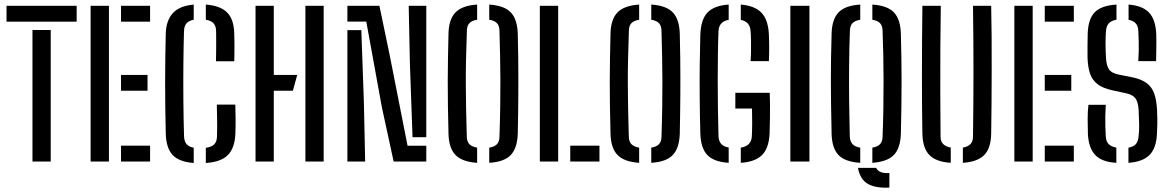

<svg xmlns="http://www.w3.org/2000/svg" viewBox="-20 -722 5228 858"><path d="M125.1 0V-588H206.7V0ZM9.2 -625.3V-696H322.6V-625.3Z M384.9 0V-696H466.8V0ZM520.8 0V-71.1H650.7V0ZM520.8 -316.4V-387.2H639.3V-316.4ZM520.8 -625.3V-696H650.7V-625.3Z M845.7 6.4Q779.7 1.3 751.1 -29.8Q722.4 -60.9 720.7 -125.7Q719.3 -188.4 718.6 -245Q717.9 -301.7 717.9 -355.6Q717.9 -409.5 718.7 -462.5Q719.4 -515.5 720.7 -570.7Q721.8 -629 751.7 -662.5Q781.6 -696 845.7 -701.5V-633.9Q824 -629.7 813.4 -617.5Q802.8 -605.3 802.3 -583.2Q800.2 -515.6 799.5 -434.4Q798.7 -353.2 799.5 -269.6Q800.3 -186.1 802.5 -112Q803.4 -90.6 813.5 -78.3Q823.6 -66 845.7 -61.9ZM899.8 6.4V-61.4Q925.8 -65 937.5 -77.2Q949.2 -89.4 949.7 -112.2Q950.8 -155.3 950.2 -187.7Q949.7 -220.1 948.9 -254.7H1031.5Q1032.3 -228.2 1032.8 -194.1Q1033.3 -160.1 1031.9 -126.1Q1029.6 -61.1 998.6 -29.5Q967.6 2.1 899.8 6.4ZM945.1 -448.3Q945.6 -465.7 945.8 -486.6Q946.1 -507.5 946.1 -531.7Q946.1 -555.8 945.7 -583.2Q945.3 -605.8 934.1 -618Q922.9 -630.1 899.8 -633.8V-701.6Q964.2 -696.8 994.4 -666.8Q1024.6 -636.8 1026.7 -575.5Q1027.3 -555 1027.6 -531.4Q1027.9 -507.8 1027.6 -485.9Q1027.4 -464.1 1026.9 -448.3Z M1121.9 0V-696H1203.5V-387.2H1308.2L1288.8 -316.4H1203.5V0ZM1344.8 0V-696H1426.4V0Z M1739.1 0 1686.4 -243.3 1616.8 -625.5H1532.4V-696H1675.5L1721.4 -475.6L1801.3 -70.7H1885V0ZM1532.4 0V-587.4H1594.7L1606.2 -262.4L1611.8 0ZM1885 -108.8H1823.5L1811.8 -434.5L1806.4 -696H1885Z M2112.2 5.6Q2045.3 1.3 2015.4 -29.6Q1985.6 -60.4 1984.2 -124.9Q1982.3 -194.2 1981.6 -251.3Q1980.9 -308.4 1980.9 -359.8Q1980.9 -411.1 1981.9 -462.5Q1982.8 -513.9 1984.2 -571.7Q1985.6 -635.7 2015.4 -666.5Q2045.3 -697.3 2112.2 -701.6V-633.8Q2089.2 -630.1 2078.3 -619.2Q2067.3 -608.3 2066.4 -586.8Q2063.8 -513.3 2062.6 -455.2Q2061.3 -397 2061.6 -344.5Q2061.8 -292 2062.9 -236Q2064 -180 2066 -110.8Q2066.5 -89.7 2077.5 -78Q2088.4 -66.3 2112.2 -62.2ZM2166.3 5.6V-62.2Q2189.6 -65.9 2200.6 -77.4Q2211.5 -88.9 2212 -110.8Q2214.6 -188.1 2215.4 -249.6Q2216.2 -311.1 2216.1 -364.8Q2216.1 -418.6 2214.8 -471.4Q2213.6 -524.3 2212 -584.6Q2211.5 -607 2200.6 -618.6Q2189.7 -630.1 2166.3 -633.8V-701.6Q2233.6 -697.3 2262.8 -666.4Q2291.9 -635.6 2293.8 -571.1Q2295.3 -512.4 2295.8 -465.4Q2296.4 -418.4 2296.4 -377.9Q2296.5 -337.4 2296.2 -298.7Q2296 -259.9 2295.4 -218Q2294.8 -176.1 2293.8 -125.5Q2291.9 -60.9 2263 -29.8Q2234 1.3 2166.3 5.6Z M2392.4 0V-696H2474.3V0ZM2528.3 0V-71.1H2658.8V0Z M2836.2 5.6Q2769.3 1.3 2739.4 -29.6Q2709.6 -60.4 2708.2 -124.9Q2706.3 -194.2 2705.6 -251.3Q2704.9 -308.4 2704.9 -359.8Q2704.9 -411.1 2705.9 -462.5Q2706.8 -513.9 2708.2 -571.7Q2709.6 -635.7 2739.4 -666.5Q2769.3 -697.3 2836.2 -701.6V-633.8Q2813.2 -630.1 2802.3 -619.2Q2791.3 -608.3 2790.4 -586.8Q2787.8 -513.3 2786.6 -455.2Q2785.3 -397 2785.6 -344.5Q2785.8 -292 2786.9 -236Q2788 -180 2790 -110.8Q2790.5 -89.7 2801.5 -78Q2812.4 -66.3 2836.2 -62.2ZM2890.3 5.6V-62.2Q2913.6 -65.9 2924.6 -77.4Q2935.5 -88.9 2936 -110.8Q2938.6 -188.1 2939.4 -249.6Q2940.2 -311.1 2940.1 -364.8Q2940.1 -418.6 2938.8 -471.4Q2937.6 -524.3 2936 -584.6Q2935.5 -607 2924.6 -618.6Q2913.7 -630.1 2890.3 -633.8V-701.6Q2957.6 -697.3 2986.8 -666.4Q3015.9 -635.6 3017.8 -571.1Q3019.3 -512.4 3019.8 -465.4Q3020.4 -418.4 3020.4 -377.9Q3020.5 -337.4 3020.2 -298.7Q3020 -259.9 3019.4 -218Q3018.8 -176.1 3017.8 -125.5Q3015.9 -60.9 2987 -29.8Q2958 1.3 2890.3 5.6Z M3236.3 5.6Q3169.7 1.3 3140.6 -29.6Q3111.5 -60.4 3109.6 -126.1Q3107.4 -206.8 3106.8 -285.9Q3106.1 -365.1 3107 -436.8Q3107.9 -508.5 3109.6 -566.5Q3112 -634.7 3141.6 -666Q3171.3 -697.3 3236.3 -701.6V-633.4Q3192.5 -625.9 3190.8 -582.2Q3189 -539.7 3188.2 -483.7Q3187.3 -427.8 3187.3 -365Q3187.3 -302.2 3188.2 -237.7Q3189 -173.3 3190.8 -113Q3191.8 -91.9 3202.5 -79.3Q3213.3 -66.8 3236.3 -62.7ZM3290.4 5.6V-62.2Q3337.5 -69.9 3339.7 -112.2Q3341.1 -136.7 3341.3 -172.1Q3341.5 -207.5 3340.5 -236.9H3266V-307.3H3419.7Q3420.8 -283.7 3421 -254.7Q3421.2 -225.6 3420.7 -193.3Q3420.1 -161 3419.1 -126.7Q3416.5 -60.9 3386.2 -29.9Q3355.9 1.2 3290.4 5.6ZM3334.1 -448.7Q3335.6 -465 3336.1 -489.7Q3336.6 -514.5 3336.1 -540.2Q3335.6 -565.8 3334.1 -583.6Q3331.6 -625 3290.4 -633.2V-701.6Q3350.6 -696.8 3381.2 -666.8Q3411.7 -636.8 3415.7 -572.3Q3417.2 -541 3417.3 -510.3Q3417.3 -479.5 3415.9 -448.7Z M3511.9 0V-696H3597.2V0Z M3824.2 5.6Q3755.5 1.3 3726.5 -29.8Q3697.6 -60.8 3696.2 -124.9Q3694.7 -196.6 3693.8 -254Q3692.9 -311.4 3692.9 -361.9Q3692.9 -412.5 3693.7 -463.1Q3694.4 -513.7 3696.2 -571.7Q3697.9 -635.7 3727.1 -666.5Q3756.3 -697.4 3824.2 -701.6V-633.7Q3801.2 -630 3790.1 -619Q3779 -608 3778 -585.4Q3775.2 -510.5 3774.5 -430.5Q3773.7 -350.6 3774.6 -270.2Q3775.4 -189.8 3777.4 -113.5Q3778.4 -90.7 3789.1 -78.6Q3799.8 -66.4 3824.2 -62.1ZM3954.4 116.3Q3891.9 119.5 3857.8 99.5Q3823.6 79.6 3814 28.2H3895.3Q3908.3 54.8 3954.4 51ZM3878.3 5.6V-62.3Q3901.7 -66 3912.6 -77.7Q3923.5 -89.4 3924 -110.8Q3926.7 -176.3 3927.5 -238.9Q3928.4 -301.5 3928.4 -361Q3928.4 -420.5 3927.2 -476.8Q3926.1 -533.1 3924 -585.4Q3923.5 -607.2 3912.6 -618.6Q3901.7 -630 3878.3 -633.7V-701.6Q3946 -697.2 3975 -666.4Q4003.9 -635.6 4005.8 -571.1Q4007.4 -512.2 4008.1 -459.2Q4008.9 -406.2 4008.9 -354Q4008.9 -301.9 4008.1 -246Q4007.3 -190.2 4005.8 -125.5Q4003.9 -60.9 3975 -30.1Q3946 0.8 3878.3 5.6Z M4228.7 5.6Q4162.8 1.3 4133 -29.4Q4103.3 -60.1 4101.9 -124.9Q4100.9 -177.8 4100.4 -244Q4099.9 -310.3 4099.9 -385.3Q4099.9 -460.4 4100.4 -539.3Q4100.9 -618.1 4101.9 -696H4184.2Q4182.9 -609.2 4182.2 -508.6Q4181.5 -408.1 4181.9 -305.7Q4182.2 -203.4 4183.2 -110.8Q4183.2 -90 4194.9 -78.2Q4206.7 -66.5 4228.7 -62.7ZM4282.8 5.6V-62.2Q4305 -66.3 4316.6 -78Q4328.1 -89.7 4328.1 -111.2Q4329.1 -185.9 4329.6 -257.9Q4330.1 -330 4330.2 -401.6Q4330.2 -473.2 4329.7 -546.2Q4329.2 -619.3 4328.1 -696H4409.3Q4410.8 -634.6 4411.3 -560.4Q4411.8 -486.3 4411.6 -408.5Q4411.4 -330.6 4410.9 -257.3Q4410.3 -184.1 4409.3 -124.7Q4408.1 -59.3 4378.1 -29Q4348.1 1.3 4282.8 5.6Z M4512.9 0V-696H4594.8V0ZM4648.8 0V-71.1H4778.7V0ZM4648.8 -316.4V-387.2H4767.3V-316.4ZM4648.8 -625.3V-696H4778.7V-625.3Z M5022.7 5.6V-62.2Q5046.1 -66.2 5056.4 -78.8Q5066.6 -91.4 5068.2 -113.2Q5071.1 -141.7 5070.7 -165.8Q5070.3 -189.9 5068.2 -229.8Q5066.6 -263.6 5055 -281Q5043.3 -298.4 5014 -304.8L4952.3 -318.1Q4908.2 -327.6 4884.4 -346.1Q4860.5 -364.5 4850.9 -393.5Q4841.4 -422.5 4839.9 -463.2Q4839.4 -486.7 4839.8 -515.2Q4840.2 -543.8 4840.7 -570.9Q4842.3 -635.7 4871.4 -666.5Q4900.6 -697.3 4969.2 -701.6V-633.8Q4945 -629.7 4934.4 -617.1Q4923.8 -604.5 4922.5 -584.4Q4920.3 -561.4 4920.4 -527.6Q4920.5 -493.9 4922.5 -462.4Q4924.2 -430.4 4935.3 -412.8Q4946.4 -395.2 4978.9 -388.8L5036.4 -377.4Q5079.7 -368.9 5103.8 -350.9Q5127.8 -333 5138.1 -303.6Q5148.4 -274.1 5150.6 -230.2Q5151.5 -205.4 5151.8 -192.2Q5152 -179.1 5151.7 -164.8Q5151.4 -150.6 5150 -122.5Q5147 -59.3 5116.5 -29Q5086 1.3 5022.7 5.6ZM4968.6 5.6Q4902.6 2 4873 -30.7Q4843.5 -63.4 4841.5 -127.3Q4840.7 -155.2 4840.5 -189.7Q4840.4 -224.2 4843.9 -253.7H4921.5Q4919.9 -229.9 4919.3 -204.6Q4918.8 -179.3 4919.5 -155.7Q4920.3 -132.1 4921.5 -112.4Q4922.6 -90.5 4934.1 -78.4Q4945.6 -66.4 4968.6 -62.3ZM5066.8 -448.7Q5068.3 -475.6 5068.8 -496.5Q5069.2 -517.4 5068.7 -537.9Q5068.2 -558.5 5066.8 -584.4Q5065.9 -605.9 5055.1 -617.8Q5044.3 -629.7 5023.3 -633.4V-701.6Q5085.4 -696.8 5114.7 -665.9Q5144 -634.9 5147 -570.5Q5147.5 -561.2 5147.5 -539.3Q5147.4 -517.3 5147.1 -492.3Q5146.7 -467.2 5146.2 -448.7Z"/></svg>

Font: Big Shoulders Stencil Text SC Thin
Style: Regular
Weight: 100
Designer: Patric King
Foundry: XO Type Co
Version: Version 2.001